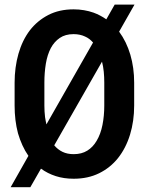

<svg xmlns="http://www.w3.org/2000/svg" viewBox="-20 -761 640 828"><path d="M558.6 -305.7V-404.3Q558.6 -469.2 542 -525.4Q525.4 -581.5 493.7 -624.5L560.1 -741.2H474.6L438.5 -677.7Q425.8 -686.5 411.9 -693.8Q397.9 -701.2 383.3 -706.5Q363.8 -713.4 342.3 -717Q320.8 -720.7 297.4 -720.7Q235.4 -720.7 188.2 -696.3Q141.1 -671.9 108.9 -630.4Q76.2 -587.4 59.6 -529.1Q43 -470.7 43 -404.3V-305.7Q43 -273.9 46.6 -243.7Q50.3 -213.4 57.6 -186Q65.4 -159.2 76.7 -134.5Q87.9 -109.9 102.5 -88.9L25.9 46.4H110.8L156.7 -33.7Q185.5 -12.7 220.5 -1.5Q255.4 9.8 297.9 9.8Q359.4 9.8 407.5 -13.9Q455.6 -37.6 488.8 -79.1Q522.9 -122.1 540.8 -180.4Q558.6 -238.8 558.6 -305.7ZM171.4 -305.7V-405.3Q171.4 -447.8 177.7 -486.3Q184.1 -524.9 199.2 -553.7Q213.9 -581.1 237.8 -597.4Q261.7 -613.8 297.4 -613.8Q311.5 -613.8 324 -611.1Q336.4 -608.4 346.7 -603.5Q356.9 -599.1 365.5 -592.5Q374 -585.9 381.3 -577.6L180.2 -224.6Q178.2 -232.4 177 -240.2Q175.8 -248 174.3 -255.9Q172.9 -268.1 172.1 -280.5Q171.4 -293 171.4 -305.7ZM429.7 -405.3V-305.7Q429.7 -261.7 421.9 -222.2Q414.1 -182.6 396.5 -153.3Q380.9 -126.5 356.4 -111.3Q332 -96.2 297.9 -96.2Q270 -96.2 249.5 -106.2Q229 -116.2 213.9 -134.3L419.9 -495.1Q425.3 -474.1 427.5 -451.4Q429.7 -428.7 429.7 -405.3Z"/></svg>

Font: Roboto Mono SemiBold
Style: Regular
Weight: 600
Monospace: yes
Designer: Google
Version: Version 3.000